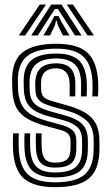

<svg xmlns="http://www.w3.org/2000/svg" viewBox="-20 -798 478 828"><path d="M216.8 9.2Q126.8 9.2 83.2 -28.1Q39.8 -65.5 36 -156.8Q35.2 -174.8 35.5 -192.2Q35.8 -209.8 36.8 -223H61.2Q60.5 -212.2 60.2 -192.8Q60 -173.2 60.8 -157.8Q64.2 -78 101.4 -44.9Q138.5 -11.8 216.8 -11.8Q306 -11.8 344.6 -44.8Q383.2 -77.8 383.8 -153.2Q384 -160.8 384 -166.6Q384 -172.5 384 -178.1Q384 -183.8 384 -190.5Q384 -250.8 352.4 -278.8Q320.8 -306.8 263.2 -322.5L207.2 -338Q185.5 -344 169.4 -351.6Q153.2 -359.2 143.9 -371.9Q134.5 -384.5 133 -405.2Q132.8 -413.2 132.2 -422.2Q131.8 -431.2 132 -440.5Q133.5 -484.5 155.4 -504.6Q177.2 -524.8 223 -524.8Q262.8 -524.8 283.2 -504.8Q303.8 -484.8 305 -439.2Q305.2 -428.2 305.1 -415.6Q305 -403 304.5 -382.2H280.2Q280.5 -399 280.5 -415.8Q280.5 -432.5 280.2 -438Q278.8 -472.8 263.1 -488.1Q247.5 -503.5 223 -503.5Q192 -503.5 174.9 -488.9Q157.8 -474.2 157 -440.5Q156.8 -430.8 157 -422.6Q157.2 -414.5 158 -405.2Q159.5 -390.8 166.4 -382.5Q173.2 -374.2 185.2 -369.1Q197.2 -364 213.8 -359.2L269 -343.8Q315.5 -331 346.6 -312.5Q377.8 -294 393.2 -264.8Q408.8 -235.5 408.8 -190.5Q408.8 -183.5 408.9 -177.6Q409 -171.8 408.9 -166Q408.8 -160.2 408.8 -153.2Q408.2 -66.8 364 -28.8Q319.8 9.2 216.8 9.2ZM216.8 -33Q151.2 -33 119.9 -61.5Q88.5 -90 85.5 -159Q85 -173 85 -192.5Q85 -212 85.8 -223H110.5Q109.5 -212.2 109.6 -192.5Q109.8 -172.8 110.2 -160Q112.8 -102.2 138.1 -78.2Q163.5 -54.2 216.8 -54.2Q279 -54.2 306.2 -77.2Q333.5 -100.2 334 -153.5Q334.2 -163.5 334.1 -172Q334 -180.5 334 -190.5Q334 -232 312.5 -250.8Q291 -269.5 251.5 -280L193.8 -295.5Q159.5 -304.8 135.8 -317.2Q112 -329.8 99 -350.4Q86 -371 83.2 -404.2Q82.5 -414 82.6 -423.2Q82.8 -432.5 82.2 -440.8Q79.8 -506.2 113.4 -536.6Q147 -567 223 -567Q288.5 -567 319.8 -538Q351 -509 354.2 -443.5Q354.8 -434.5 354.8 -416.9Q354.8 -399.2 353.5 -382.2H329Q329.2 -399.2 329.6 -416.2Q330 -433.2 329.8 -440.2Q328 -497.2 301.4 -521.5Q274.8 -545.8 223 -545.8Q163.5 -545.8 135.5 -521.2Q107.5 -496.8 107.2 -440.8Q107 -431.8 107.4 -422.4Q107.8 -413 108.2 -405.2Q109.8 -378 120.6 -361.4Q131.5 -344.8 151.8 -334.8Q172 -324.8 200.5 -316.8L257.2 -301.2Q310.5 -287 334.8 -262.6Q359 -238.2 359 -190.5Q359 -182 359 -172.9Q359 -163.8 358.8 -153.2Q358.2 -89 325.5 -61Q292.8 -33 216.8 -33ZM216.8 -75.2Q177 -75.2 156.9 -94.2Q136.8 -113.2 135 -160.8Q134.8 -171.5 134.4 -191.4Q134 -211.2 135 -223H159.5Q158.8 -211.8 158.9 -196.4Q159 -181 159.8 -161.8Q161 -126 174.9 -111.2Q188.8 -96.5 216.8 -96.5Q252.2 -96.5 267.9 -109.8Q283.5 -123 284 -153.5Q284.2 -163.5 284.2 -172.4Q284.2 -181.2 284.2 -190.5Q283.8 -211.2 273.2 -221.4Q262.8 -231.5 240 -237.8L180.5 -254Q133.8 -266.5 101.9 -283.9Q70 -301.2 53 -329.9Q36 -358.5 33.5 -405Q33 -415 32.9 -423.6Q32.8 -432.2 32.5 -441Q28.8 -532 75.6 -570.6Q122.5 -609.2 223 -609.2Q314.5 -609.2 356.2 -571.5Q398 -533.8 403.2 -446.2Q404 -434 403.9 -416.9Q403.8 -399.8 402.5 -382.2H377.8Q379.2 -399 379.2 -416.5Q379.2 -434 378.8 -445Q375 -521.5 338.4 -554.9Q301.8 -588.2 223 -588.2Q135 -588.2 94.6 -553.8Q54.2 -519.2 57.2 -440.8Q57.8 -432 57.6 -423.4Q57.5 -414.8 58.2 -405Q62 -363.8 77.6 -339.4Q93.2 -315 120.6 -300.5Q148 -286 187.2 -275.2L245.8 -259Q279.2 -249.8 294.2 -234.9Q309.2 -220 309.2 -190.5Q309.2 -183.8 309.2 -178.1Q309.2 -172.5 309.2 -166.6Q309.2 -160.8 309 -153.2Q308.5 -112 287.2 -93.6Q266 -75.2 216.8 -75.2ZM61 -645 151.5 -778.5H178.5L88.5 -645ZM114.5 -645 201 -778.5H245.2L331.8 -645H303.2L251.2 -726.2L229.2 -759.2H217L195 -726L143 -645ZM167.2 -645 201.8 -704.2 214 -728.8H232.2L244.8 -704.2L279.8 -645H251.5L229.2 -690L225 -708.5H221.2L217.2 -690L195.8 -645ZM357.8 -645 267.8 -778.5H294.5L385.2 -645Z"/></svg>

Font: Big Shoulders Inline Text Thin ExtraBold
Style: Regular
Weight: 800
Version: Version 2.002